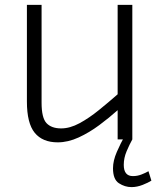

<svg xmlns="http://www.w3.org/2000/svg" viewBox="-20 -570 639 785"><path d="M216 12Q154 12 122 -27Q90 -66 90 -155V-550H150V-150Q150 -88 170.2 -66.5Q190.5 -45 230 -45Q266 -45 305.2 -66.2Q344.5 -87.5 384.2 -119.8Q424 -152 461 -184.5V-550H521V0H461V-119.5Q427 -89 386 -58.5Q345 -28 301.5 -8Q258 12 216 12ZM517.5 195Q490.5 195 466.2 179.2Q442 163.5 442 118Q442 87 457.8 50.8Q473.5 14.5 490 -13L521 0Q509 21.5 497.5 48.8Q486 76 486 104Q486 150 523.5 150Q541.5 150 558.2 143.5Q575 137 587 130L599 168.5Q587 176.5 563.5 185.8Q540 195 517.5 195Z"/></svg>

Font: Junction Light
Style: Regular
Weight: 300
Designer: Caroline Hadilaksono
Foundry: Caroline Hadilaksono, Tyler Finck, The League of Moveable Type
Version: Version 2.000; ttfautohint (v1.8.3)